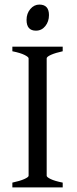

<svg xmlns="http://www.w3.org/2000/svg" viewBox="-20 -819 338 839"><path d="M34 0V-21Q67 -28 86 -36.5Q105 -45 105 -51V-564Q105 -570 87 -579Q69 -588 34 -595V-615H254V-595Q222 -588 203 -579.5Q184 -571 184 -564V-51Q184 -45 201.5 -36.5Q219 -28 254 -21V0ZM137 -685Q96 -685 96 -732Q96 -760 112.5 -779.5Q129 -799 152 -799Q194 -799 194 -753Q194 -725 178 -705Q162 -685 137 -685Z"/></svg>

Font: ChillKai
Style: Regular
Weight: 400
Designer: ChillType
Foundry: 寒蝉字型
Version: Version 2.000